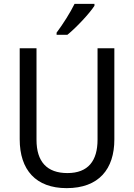

<svg xmlns="http://www.w3.org/2000/svg" viewBox="-20 -964 694 994"><path d="M469 -934V-944H366C344 -899 306 -839 273 -795V-784H329C374 -820 444 -895 469 -934ZM572 -242V-714H485V-241C485 -132 437 -68 329 -68C223 -68 169 -127 169 -240V-714H82V-243C82 -84 166 10 325 10C492 10 572 -89 572 -242Z"/></svg>

Font: Noto Sans Malayalam SemiCondensed
Style: Regular
Weight: 400
Width: 4
Designer: Jelle Bosma - Monotype Design Team
Foundry: Monotype Imaging Inc.
Version: Version 2.104